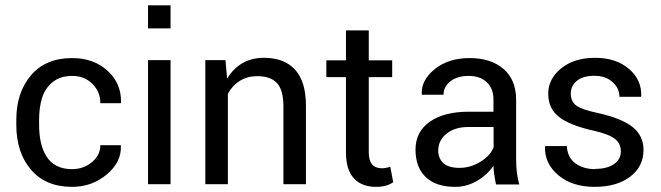

<svg xmlns="http://www.w3.org/2000/svg" viewBox="-20 -706 2532 736"><path d="M129.9 -227.5Q129.9 -150.9 158.2 -106.4Q189 -57.6 256.3 -57.6Q300.3 -57.6 332.5 -84.5Q364.7 -111.3 364.7 -149.4H442.4L443.4 -146.5Q445.8 -84.5 389.2 -37.1Q332.5 10.3 256.3 10.3Q154.8 10.3 98.6 -55.7Q42.5 -121.6 42.5 -227.5V-246.1Q42.5 -351.6 98.9 -417.5Q155.3 -483.4 256.3 -483.4Q339.4 -483.4 392.6 -434.6Q445.8 -385.7 443.8 -313L442.9 -310.5H364.7Q364.7 -354.5 334 -384.8Q303.2 -415 257.6 -415Q211.9 -415 182.9 -392.1Q153.8 -369.1 141.8 -332.5Q129.9 -295.9 129.9 -246.1Z M633.8 -475.6V0H547.4V-475.6ZM633.8 -685.5V-597.2H547.4V-685.5Z M767.1 -475.6H844.2L850.6 -404.8Q899.9 -484.4 991.7 -484.4Q1069.8 -484.4 1111.3 -438.7Q1152.8 -393.1 1152.8 -300.3V0H1066.4V-298.3Q1066.4 -360.4 1042 -387.2Q1017.6 -414.1 965.8 -414.1Q928.7 -414.1 899.9 -396.5Q871.1 -378.9 853.5 -346.7V0H767.1Z M1306.2 -589.4H1393.6V-474.6H1483.4V-410.2H1393.6V-121.6Q1393.6 -61 1443.8 -61Q1459.5 -61 1476.1 -66.9L1487.3 -7.8Q1463.9 10.3 1421.4 10.3Q1366.7 10.3 1336.4 -22.5Q1306.2 -55.2 1306.2 -121.6V-410.2H1231V-474.6H1306.2Z M1725.1 10.3Q1650.9 10.3 1611.8 -27.3Q1572.8 -64.9 1572.8 -132.8Q1572.8 -200.7 1627.4 -239.3Q1682.1 -277.8 1777.8 -277.8H1871.6V-324.7Q1871.6 -366.7 1845.9 -390.9Q1820.3 -415 1776.6 -415Q1732.9 -415 1706.5 -394.3Q1680.2 -373.5 1680.2 -342.8H1597.7L1596.7 -345.2Q1594.2 -398.9 1646.7 -441.2Q1699.2 -483.4 1780.5 -483.4Q1861.8 -483.4 1910.2 -441.7Q1958.5 -399.9 1958.5 -323.7V-94.7Q1958.5 -39.6 1970.7 1H1881.3Q1872.1 -44.4 1871.6 -70.3Q1846.2 -34.2 1807.4 -12Q1768.6 10.3 1725.1 10.3ZM1660.2 -130.9H1659.7Q1659.7 -98.6 1679.7 -80.6Q1699.7 -62.5 1741.7 -62.5Q1783.7 -62.5 1822 -86.2Q1860.4 -109.9 1872.1 -141.6V-219.2H1775.4Q1723.6 -219.2 1691.9 -193.6Q1660.2 -168 1660.2 -130.9Z M2255.9 -205.1Q2166 -224.6 2123.8 -257.1Q2081.5 -289.6 2081.5 -346.7Q2081.5 -403.8 2131.3 -444.1Q2181.2 -484.4 2261.2 -484.4Q2341.3 -484.4 2390.9 -442.1Q2440.4 -399.9 2438 -337.4L2437 -335H2354.5Q2354.5 -367.7 2327.9 -391.6Q2301.3 -415.5 2258.1 -415.5Q2214.8 -415.5 2191.4 -396.2Q2168 -377 2168 -347.2Q2168 -317.4 2188.5 -301.8Q2209 -286.1 2269 -273.4Q2360.8 -253.4 2403.8 -220Q2446.8 -186.5 2446.8 -131.3Q2446.8 -67.9 2395.8 -28.8Q2344.7 10.3 2258.8 10.3Q2172.9 10.3 2119.9 -34.7Q2066.9 -79.6 2069.3 -143.6L2070.3 -146H2152.8Q2155.3 -102.1 2185.8 -79.8Q2216.3 -57.6 2262.2 -57.6L2261.2 -58.6Q2307.1 -58.6 2333.5 -76.9Q2359.9 -95.2 2359.9 -125.5Q2359.9 -155.8 2337.4 -173.6Q2314.9 -191.4 2255.9 -205.1Z"/></svg>

Font: Yantramanav
Style: Regular
Weight: 400
Version: Version 1.000;PS 1.0;hotconv 1.0.72;makeotf.lib2.5.5900; ttf